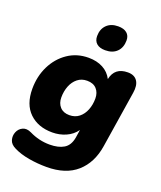

<svg xmlns="http://www.w3.org/2000/svg" viewBox="-166 -843 957 1138"><g transform="rotate(20 313.0 -273.5)"><path d="M265 191Q208 191 153 181.5Q98 172 58 152Q26 137 18.5 111.5Q11 86 21 61.5Q31 37 54.5 26Q78 15 109 30Q170 60 237 60Q292 60 326 39.5Q360 19 369 -31L377 -83Q352 -48 312 -30.5Q272 -13 227 -13Q137 -13 82.5 -65.5Q28 -118 28 -216Q28 -295 60 -360Q92 -425 149 -464Q206 -503 280 -503Q332 -503 370.5 -482.5Q409 -462 429 -423Q445 -501 528 -501Q569 -501 587.5 -474Q606 -447 598 -398L542 -41Q525 68 455.5 129.5Q386 191 265 191ZM287 -144Q323 -144 348 -164Q373 -184 386 -217Q399 -250 399 -289Q399 -326 378 -349Q357 -372 318 -372Q283 -372 258 -352Q233 -332 220 -299Q207 -266 207 -227Q207 -190 228 -167Q249 -144 287 -144ZM355 -578Q320 -578 301 -594.5Q282 -611 282 -641Q282 -685 308.5 -711.5Q335 -738 381 -738Q416 -738 435.5 -722Q455 -706 455 -676Q455 -631 428.5 -604.5Q402 -578 355 -578Z"/></g></svg>

Font: Nunito Black
Style: Italic
Weight: 900
Italic angle: -9°
Designer: Vernon Adams
Foundry: Vernon Adams
Version: Version 3.601; ttfautohint (v1.8.2.53-6de2)